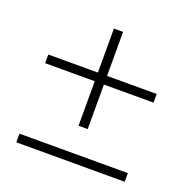

<svg xmlns="http://www.w3.org/2000/svg" viewBox="-99 -697 698 709"><g transform="rotate(20 250.0 -342.0)"><path d="M463 -428V-394H268V-219H232V-394H37V-428H232V-601H268V-428ZM463 -117V-83H37V-117Z"/></g></svg>

Font: Blinker ExtraLight
Style: Regular
Weight: 200
Designer: Juergen Huber
Foundry: supertype
Version: Version 1.017;hotconv 1.0.117;makeotfexe 2.5.65602